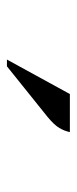

<svg xmlns="http://www.w3.org/2000/svg" viewBox="142 -888 217 540"><g transform="rotate(90 250.0 -618.5)"><path d="M148 -530 245 -707H352Q349 -692 340.5 -677.5Q332 -663 309 -644L167 -530Z"/></g></svg>

Font: Spectral SC
Style: Bold Italic
Weight: 700
Italic angle: -10°
Designer: Jean-Baptiste Levee
Foundry: Production Type
Version: Version 2.001